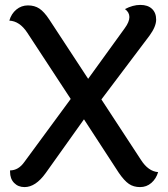

<svg xmlns="http://www.w3.org/2000/svg" viewBox="-20 -753 683 782"><path d="M464 -49 322 -267 166 -48Q125 9 80 9Q54 9 37.5 -8Q21 -25 21 -53Q21 -56 21 -59Q55 -59 79 -93L268 -350L91 -620Q60 -667 18 -669Q26 -697 46.5 -714Q67 -731 94 -731Q121 -731 140.5 -718Q160 -705 181 -673L339 -432L488 -638Q507 -664 507 -683.5Q507 -703 489 -716Q521 -733 551.5 -733Q582 -733 599 -717Q616 -701 616 -673Q616 -645 589 -608L393 -348L554 -102Q584 -55 624 -52Q616 -25 596.5 -8Q577 9 550.5 9Q524 9 505 -4Q486 -17 464 -49Z"/></svg>

Font: Laila Medium
Style: Regular
Weight: 500
Designer: Hitesh Malaviya
Foundry: Indian Type Foundry
Version: Version 1.302;PS 1.0;hotconv 1.0.78;makeotf.lib2.5.61930; tt